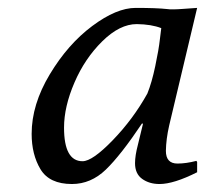

<svg xmlns="http://www.w3.org/2000/svg" viewBox="-20 -456 519 486"><path d="M353 -219.2Q364.3 -247.1 373 -288.6Q381.8 -330.1 384.8 -357.4L388.2 -384.8Q363.3 -394.5 326.2 -395Q283.2 -395 239 -351.6Q194.8 -308.1 168.5 -247.1Q142.1 -186 142.1 -132.8Q142.1 -47.9 189 -47.9Q213.9 -47.9 265.4 -101.1Q316.9 -154.3 353 -219.2ZM408.2 -138.2Q400.4 -104 399.9 -74.2Q399.9 -42 429.2 -42Q451.2 -42 477.1 -48.8L479 -45.9V-20Q419.9 9.8 383.8 9.8Q357.9 9.8 339.8 -3.2Q321.8 -16.1 321.8 -43Q321.8 -62 329.1 -89.8L341.8 -142.1L339.8 -144Q285.6 -63 247.8 -26.6Q210 9.8 162.1 9.8Q105 9.8 82.5 -27.6Q60.1 -64.9 60.1 -117.2Q60.1 -191.4 106 -267.8Q151.9 -344.2 213.4 -390.1Q274.9 -436 323.2 -436Q376.5 -436 402.8 -433.1Q414.1 -431.2 445.1 -433.6Q476.1 -436 479 -436Z"/></svg>

Font: Linux Biolinum O
Style: Italic
Weight: 400
Italic angle: -12°
Designer: Philipp H. Poll
Foundry: Philipp H. Poll
Version: Version 1.1.3